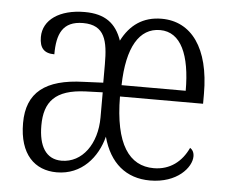

<svg xmlns="http://www.w3.org/2000/svg" viewBox="-44 -595 783 656"><g transform="rotate(5 347.0 -267.0)"><path d="M173 10C259 10 312 -55 330 -126C354 -37 411 10 493 10C586 10 634 -47 634 -85C634 -99 628 -108 620 -113C598 -65 558 -33 502 -33C418 -33 367 -103 366 -267H651V-301C651 -458 587 -544 485 -544C421 -544 377 -512 349 -457C329 -515 291 -544 221 -544C135 -544 79 -505 79 -446C79 -408 95 -391 130 -391C130 -460 148 -506 219 -506C294 -506 305 -452 305 -372V-309L238 -306C107 -302 44 -253 44 -148C44 -40 98 10 173 10ZM588 -306H368C371 -437 412 -505 483 -505C555 -505 588 -428 588 -306ZM186 -31C132 -31 107 -75 107 -145C107 -226 143 -270 248 -274L306 -276V-190C306 -99 257 -31 186 -31Z"/></g></svg>

Font: Noto Serif Sinhala Condensed Light
Style: Regular
Weight: 300
Width: 3
Designer: Jelle Bosma - Monotype Design Team
Foundry: Monotype Imaging Inc.
Version: Version 2.007